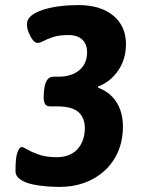

<svg xmlns="http://www.w3.org/2000/svg" viewBox="-20 -728 575 756"><path d="M288 -708Q376 -708 426 -666.5Q476 -625 476 -554Q476 -495 445.5 -450.5Q415 -406 366 -387V-383Q400 -370 421.5 -347.5Q443 -325 453.5 -295.5Q464 -266 464 -231Q464 -175 445 -131Q426 -87 392 -56Q358 -25 313 -8.5Q268 8 215 8Q196 8 166.5 6Q137 4 108.5 -2Q80 -8 60.5 -21Q41 -34 41 -55Q41 -109 49 -129Q57 -149 65 -149Q72 -149 88.5 -139Q105 -129 133.5 -119Q162 -109 204 -109Q228 -109 248.5 -116.5Q269 -124 283.5 -139Q298 -154 306 -175.5Q314 -197 314 -224Q314 -264 289 -286.5Q264 -309 207 -309H178Q164 -309 158 -317.5Q152 -326 152 -345Q152 -368 155.5 -386.5Q159 -405 167.5 -415.5Q176 -426 191 -426H210Q237 -426 258 -433Q279 -440 293.5 -452.5Q308 -465 315.5 -483Q323 -501 323 -522Q323 -542 315 -557.5Q307 -573 290.5 -581.5Q274 -590 250 -590Q212 -590 188.5 -582Q165 -574 151 -566.5Q137 -559 128 -559Q118 -559 108.5 -571.5Q99 -584 92.5 -601Q86 -618 86 -632Q86 -652 103 -666Q120 -680 149.5 -689.5Q179 -699 214.5 -703.5Q250 -708 288 -708Z"/></svg>

Font: Asap VF Beta
Style: Italic
Weight: 400
Italic angle: -6°
Designer: Pablo Cosgaya
Foundry: Pablo Cosgaya
Version: Version 1.007